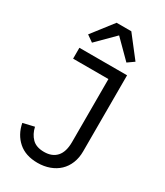

<svg xmlns="http://www.w3.org/2000/svg" viewBox="-230 -1026 970 1130"><g transform="rotate(30 255.0 -461.5)"><path d="M28 0ZM422 -698V-181Q422 -137 407.5 -101Q393 -65 366.5 -40Q340 -15 303 -1.5Q266 12 222 12Q141 12 91.5 -31.5Q42 -75 28 -147L104 -165Q114 -120 142 -91.5Q170 -63 224 -63Q278 -63 308 -96Q338 -129 338 -196V-624H98V-698ZM314 -935 425 -792 381 -761 264 -878 147 -761 103 -792 214 -935Z"/></g></svg>

Font: Aneliza
Style: Regular
Weight: 400
Designer: Mike Abbink, Paul van der Laan, Pieter van Rosmalen
Foundry: Bold Monday
Version: Version 3.001;September 8, 2019;FontCreator 11.5.0.2425 64-b